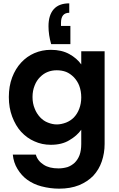

<svg xmlns="http://www.w3.org/2000/svg" viewBox="-20 -863 718 1156"><path d="M288.1 -597.2Q272 -651.9 272 -705.1Q272 -771.5 303.2 -807.1Q334.5 -842.8 397 -842.8V-786.1Q347.2 -786.1 347.2 -725.1V-707H403.8V-597.2ZM33.2 -278.8Q33.2 -343.8 53.2 -397Q72.8 -448.7 106.9 -485.8Q141.6 -523.4 187 -543Q233.9 -563 286.1 -563Q351.6 -563 397.9 -537.1Q442.9 -512.2 469.2 -475.1V-554.2H609.9V3.9Q609.9 58.6 592.8 108.9Q576.2 157.7 542 194.8Q507.8 230.5 456.1 252Q403.8 272.9 335.9 272.9Q282.7 272.9 229 258.8Q182.1 246.6 144 219.2Q109.4 194.3 85 153.8Q61.5 115.2 57.1 67.9H195.8Q206.1 105.5 243.2 128.9Q276.4 150.9 332 150.9Q358.9 150.9 386.2 143.1Q410.2 134.8 430.2 116.2Q448.7 97.7 459 70.8Q469.2 42.5 469.2 3.9V-82Q443.4 -45.4 397.9 -19Q353 8.8 286.1 8.8Q232.4 8.8 187 -12.2Q142.6 -31.2 106.9 -69.8Q74.2 -105.5 53.2 -161.1Q33.2 -214.4 33.2 -278.8ZM175.8 -278.8Q175.8 -240.2 189 -209Q199.7 -180.7 221.2 -157.2Q242.2 -134.8 268.1 -125Q295.9 -113.8 321.8 -113.8Q348.1 -113.8 377.9 -125Q404.8 -135.7 424.8 -155.8Q446.3 -178.7 457 -208Q469.2 -239.3 469.2 -276.9Q469.2 -314.5 457 -347.2Q446.3 -375 424.8 -397.9Q402.3 -420.4 377.9 -430.2Q352.1 -439.9 321.8 -439.9Q292.5 -439.9 268.1 -430.2Q243.2 -420.9 221.2 -398.9Q200.2 -377.9 189 -349.1Q175.8 -317.4 175.8 -278.8Z"/></svg>

Font: PoppinsZ SemiBold
Style: Regular
Weight: 600
Designer: Ninad Kale (Devanagari), Jonny Pinhorn (Latin)
Foundry: Indian Type Foundry
Version: Version 3.002;FEAKit 1.0